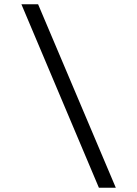

<svg xmlns="http://www.w3.org/2000/svg" viewBox="-20 -706 640 897"><path d="M442 171 80 -686H158L521 171Z"/></svg>

Font: Chivo Mono
Style: Italic
Weight: 400
Italic angle: -8.05°
Monospace: yes
Version: Version 1.008